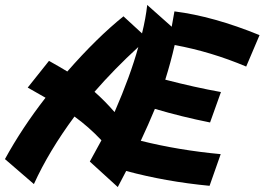

<svg xmlns="http://www.w3.org/2000/svg" viewBox="-102 -715 1073 776"><path d="M199 -244Q96 -105 35 29L-82 -72Q-13 -198 82 -320L10 -361L96 -469Q146 -441 170 -426Q289 -562 397 -649L472 -580Q487 -641 493 -695L592 -607L603 -669Q761 -649 947 -573L893 -446Q751 -506 604 -533Q588 -463 566 -393Q685 -362 791 -343L747 -220Q632 -243 524 -275Q498 -212 467 -146Q619 -108 790 -92L745 36Q567 19 408 -24L374 41L261 -62Q302 -137 308 -148Q256 -203 199 -244ZM280 -344Q322 -307 361 -262Q425 -409 457 -525Q360 -436 280 -344Z"/></svg>

Font: Vampiro One
Style: Regular
Weight: 400
Designer: Riccardo De Franceschi
Foundry: Sorkin Type Co.
Version: Version 1.002